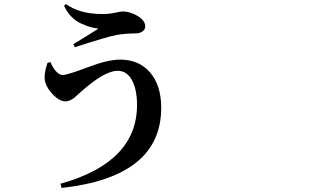

<svg xmlns="http://www.w3.org/2000/svg" viewBox="-20 -842 1540 938"><path d="M211.9 -535.2 227.5 -538.1Q235.4 -514.6 252.4 -495.1Q269.5 -475.6 286.1 -475.6Q309.6 -475.6 408.2 -513.2Q506.8 -550.8 566.4 -550.8Q659.2 -550.8 713.4 -487.8Q767.6 -424.8 767.6 -315.4Q767.6 22.5 281.2 76.2L275.4 55.7Q649.4 -48.8 649.4 -329.1Q649.4 -405.3 624.5 -450.7Q599.6 -496.1 554.7 -496.1Q492.2 -496.1 380.9 -398.4Q376 -394.5 363.3 -382.8Q350.6 -371.1 343.3 -364.7Q335.9 -358.4 323.7 -352.5Q311.5 -346.7 300.8 -346.7Q271.5 -346.7 240.7 -377.9Q210 -409.2 201.2 -440.4Q191.4 -472.7 211.9 -535.2ZM460.9 -702.1Q435.5 -706.1 419.9 -710.4Q404.3 -714.8 377.4 -726.6Q350.6 -738.3 329.1 -760.3Q307.6 -782.2 293 -813.5L301.8 -822.3Q369.1 -773.4 481.4 -773.4Q510.7 -773.4 542 -779.8Q573.2 -786.1 578.1 -786.1Q616.2 -786.1 652.8 -763.7Q689.5 -741.2 689.5 -712.9Q689.5 -698.2 676.3 -688.5Q663.1 -678.7 639.6 -678.7Q592.8 -678.7 547.9 -670.9Q504.9 -663.1 345.7 -611.3L337.9 -626Q435.5 -685.5 460.9 -702.1Z"/></svg>

Font: Bpmf Zihi Serif Bold
Style: Bold
Weight: 700
Foundry: But Ko
Version: Version 1.320